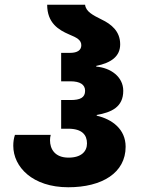

<svg xmlns="http://www.w3.org/2000/svg" viewBox="-20 -780 593 810"><path d="M268 10C411 10 510 -51 510 -161C510 -235 453 -277 388 -292V-295C450 -306 500 -328 500 -397C500 -456 447 -494 386 -499V-502C449 -515 487 -542 487 -593C487 -648 450 -678 408 -698C372 -716 342 -731 339 -760H179C179 -683 227 -654 271 -635C305 -621 323 -611 323 -589C323 -569 307 -557 276 -557H238V-437H277C318 -437 339 -423 339 -397C339 -368 318 -358 278 -358H238V-237H268C326 -237 347 -211 347 -175C347 -141 323 -115 269 -115C211 -115 191 -152 191 -188C191 -196 192 -204 194 -211H43C38 -196 36 -181 36 -165C36 -76 117 10 268 10Z"/></svg>

Font: Noto Sans Georgian SemiCondensed ExtraBold
Style: Regular
Weight: 800
Width: 4
Designer: Monotype Design Team, Akaki Razmadze
Foundry: Google LLC
Version: Version 2.005